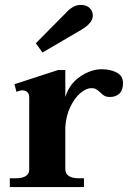

<svg xmlns="http://www.w3.org/2000/svg" viewBox="-20 -762 528 782"><path d="M153 -548 126 -586 248 -709Q277 -742 309 -742Q333 -742 345.5 -729Q358 -716 358 -699Q358 -683 346 -668.5Q334 -654 310 -640ZM481 -423Q481 -395 466.5 -381Q452 -367 428 -367Q414 -367 405 -372Q396 -377 388 -386Q378 -395 371 -399Q364 -403 352 -403Q331 -403 307.5 -383Q284 -363 266.5 -327Q249 -291 246 -244V-73Q246 -55 260 -45.5Q274 -36 300 -36H322V0H20V-36H46Q71 -36 85 -45Q99 -54 99 -72V-365Q99 -380 91 -387Q83 -394 71 -394Q61 -394 47 -388L39 -419L217 -477H246V-367Q263 -421 307 -450.5Q351 -480 394 -480Q430 -480 455.5 -466.5Q481 -453 481 -423Z"/></svg>

Font: Taviraj SemiBold
Style: Regular
Weight: 600
Designer: Katatrad Team
Foundry: CadsonDemak
Version: Version 1.001